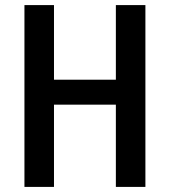

<svg xmlns="http://www.w3.org/2000/svg" viewBox="-20 -734 666 754"><path d="M435 0V-323H192V0H76V-714H192V-421H435V-714H551V0Z"/></svg>

Font: Noto Sans Display Medium Narrow
Style: Regular
Weight: 500
Width: 4
Designer: Monotype Design team
Foundry: Monotype Imaging Inc.
Version: Version 1.000